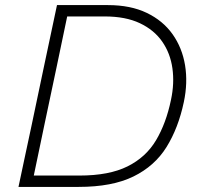

<svg xmlns="http://www.w3.org/2000/svg" viewBox="-20 -733 778 753"><path d="M52.5 0Q65 -59.5 77 -115.5Q89 -171.5 103 -237L152.5 -472.5Q167 -540 179 -597.5Q191 -655 203.5 -713H403.5Q492 -713 555.5 -682.5Q619 -652 656.8 -598.8Q694.5 -545.5 705.8 -477Q717 -408.5 701 -333Q679.5 -231 633 -156.2Q586.5 -81.5 503.2 -40.8Q420 0 288.5 0ZM112.5 -44.5H291.5Q408 -44.5 480.2 -80.5Q552.5 -116.5 592 -183Q631.5 -249.5 650.5 -341Q664.5 -406 656.2 -465Q648 -524 616.2 -569.8Q584.5 -615.5 528.5 -642Q472.5 -668.5 391 -668.5H243.5Q233.5 -620.5 223.5 -572.8Q213.5 -525 202 -470L154 -243Q142.5 -188 132.5 -140Q122.5 -92 112.5 -44.5Z"/></svg>

Font: Commissioner ExtraLight
Style: Italic
Weight: 200
Italic angle: -12°
Designer: Kostas Bartsokas
Foundry: Kostas Bartsokas
Version: Version 1.000; ttfautohint (v1.8.3)